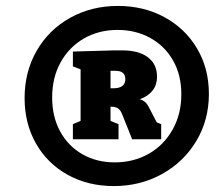

<svg xmlns="http://www.w3.org/2000/svg" viewBox="-20 -779 729 648"><path d="M685 -462Q685 -374 642.5 -303Q600 -232 526.5 -191.5Q453 -151 364 -151Q277 -151 208.5 -189Q140 -227 101.5 -294.5Q63 -362 63 -448Q63 -537 104 -608Q145 -679 217 -719Q289 -759 378 -759Q465 -759 535 -721Q605 -683 645 -615.5Q685 -548 685 -462ZM592 -461Q592 -526 564 -575Q536 -624 487 -651Q438 -678 377 -678Q313 -678 263 -649Q213 -620 184.5 -568.5Q156 -517 156 -450Q156 -385 183 -335.5Q210 -286 258 -258.5Q306 -231 367 -231Q431 -231 482 -260Q533 -289 562.5 -341.5Q592 -394 592 -461ZM509 -366 524 -360V-309H426L392 -394Q386 -409 377 -414Q368 -419 353 -419V-371L380 -360V-309H226V-360L252 -371V-545L226 -555V-605L366 -609H392Q449 -609 479.5 -585.5Q510 -562 510 -520Q510 -466 452 -444Q473 -438 483 -416ZM362 -481Q403 -481 403 -512Q403 -540 370 -540H353V-481Z"/></svg>

Font: Bitter Pro Black
Style: Italic
Weight: 900
Italic angle: -9°
Designer: Sol Matas, and Bitter project Authors
Foundry: Sol Matas
Version: Version 1.010